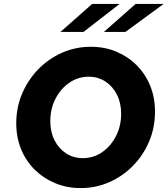

<svg xmlns="http://www.w3.org/2000/svg" viewBox="-20 -950 856 981"><path d="M392 11Q322 11 262 -14Q202 -39 157 -83.5Q112 -128 87.5 -188.5Q63 -249 63 -320Q63 -401 93 -471.5Q123 -542 175.5 -596Q228 -650 297 -680.5Q366 -711 444 -711Q515 -711 574.5 -686Q634 -661 678.5 -616.5Q723 -572 747.5 -511.5Q772 -451 772 -380Q772 -299 742.5 -228.5Q713 -158 660.5 -104Q608 -50 539 -19.5Q470 11 392 11ZM403 -142Q458 -142 502 -172.5Q546 -203 572.5 -254.5Q599 -306 599 -369Q599 -424 577.5 -466.5Q556 -509 518.5 -533.5Q481 -558 433 -558Q379 -558 334.5 -527.5Q290 -497 263.5 -445.5Q237 -394 237 -331Q237 -276 258.5 -233.5Q280 -191 317.5 -166.5Q355 -142 403 -142ZM451 -930H591L407 -787H289ZM673 -930H816L621 -787H511Z"/></svg>

Font: Red Hat Text
Style: Bold Italic
Weight: 700
Italic angle: -12°
Designer: Pentagram, MCKL
Foundry: Pentagram, MCKL
Version: Version 1.023; ttfautohint (v1.8.3)